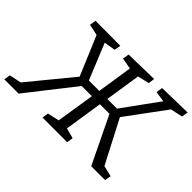

<svg xmlns="http://www.w3.org/2000/svg" viewBox="-151 -981 1264 1264"><g transform="rotate(45 481.0 -349.5)"><path d="M977 -654 893 -636 691 -362 847 -62 923 -44 915 0H786L627 -329H538L497 -63L569 -44L562 0H333L339 -44L421 -62L463 -329H368L110 0H-23L-16 -44L68 -62L315 -363L200 -636L122 -653L129 -697L361 -696L353 -651L274 -638L376 -388H473L511 -635L433 -649L440 -694L673 -699L667 -655L586 -636L548 -388H638L819 -638L745 -649L752 -694L985 -699Z"/></g></svg>

Font: Bitter Pro
Style: Italic
Weight: 400
Italic angle: -9°
Designer: Sol Matas, and Bitter project Authors
Foundry: Sol Matas
Version: Version 1.010